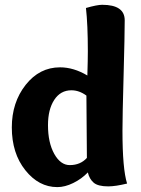

<svg xmlns="http://www.w3.org/2000/svg" viewBox="-20 -763 584 793"><path d="M28.8 -236.8Q28.8 -339.8 85.9 -412.4Q143.1 -484.9 228 -484.9Q284.2 -484.9 340.8 -451.2Q342.8 -515.1 342.8 -551.8Q342.8 -661.1 335 -730Q380.9 -743.2 401.9 -743.2Q495.1 -743.2 495.1 -679.2Q495.1 -620.1 490.5 -452.1Q485.8 -284.2 485.8 -223.1Q485.8 -64.9 504.9 -4.9Q457 6.8 426.8 6.8Q384.8 6.8 366.9 -8.5Q349.1 -23.9 342.8 -50.8Q316.9 -23.9 282.5 -7.1Q248 9.8 216.8 9.8Q140.1 9.8 84.5 -60.1Q28.8 -129.9 28.8 -236.8ZM336.9 -368.2Q307.1 -390.1 274.9 -390.1Q230 -390.1 204.1 -350.6Q178.2 -311 178.2 -246.1Q178.2 -173.8 204.1 -127.4Q230 -81.1 268.1 -81.1Q312 -81.1 338.9 -110.8Q336.9 -316.9 336.9 -368.2Z"/></svg>

Font: Sukar
Style: black
Weight: 900
Designer: Dario Muhafara - Ghiath Alsory
Foundry: Dario Muhafara - Ghiath Alsory
Version: Version 1.00 March 27, 2016, initial release